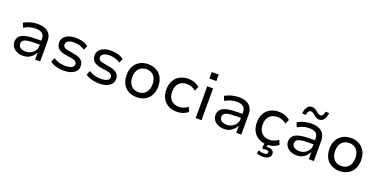

<svg xmlns="http://www.w3.org/2000/svg" viewBox="-20 -1680 5551 2817"><g transform="rotate(20 2756.0 -271.5)"><path d="M260 9Q207 9 164.5 -10.5Q122 -30 97.5 -64Q73 -98 73 -140Q73 -197 106 -230.5Q139 -264 206.5 -278Q274 -292 376 -292H454V-229H381Q324 -229 283 -225.5Q242 -222 215.5 -213Q189 -204 176 -187.5Q163 -171 163 -146Q163 -105 195.5 -84Q228 -63 277 -63Q321 -63 357.5 -83Q394 -103 416.5 -136Q439 -169 439 -207V-321Q439 -379 404 -405Q369 -431 302 -431Q258 -431 214 -419Q170 -407 123 -379L94 -447Q126 -466 162 -479Q198 -492 236.5 -498.5Q275 -505 313 -505Q377 -505 425.5 -485Q474 -465 501 -422.5Q528 -380 528 -313V0H449V-107H446Q431 -77 405.5 -50.5Q380 -24 343.5 -7.5Q307 9 260 9Z M896 9Q855 9 814.5 1.5Q774 -6 739.5 -19.5Q705 -33 681 -53L710 -118Q737 -99 768 -87Q799 -75 832 -70Q865 -65 895 -65Q958 -65 993 -83Q1028 -101 1028 -135Q1028 -164 1008 -179.5Q988 -195 942 -203L836 -220Q765 -232 729.5 -267Q694 -302 694 -358Q694 -402 719 -435Q744 -468 791 -486.5Q838 -505 903 -505Q939 -505 976.5 -498.5Q1014 -492 1047 -478Q1080 -464 1100 -444L1069 -380Q1048 -398 1020 -409.5Q992 -421 961.5 -426.5Q931 -432 903 -432Q844 -432 811 -413Q778 -394 778 -360Q778 -331 796.5 -316Q815 -301 858 -293L961 -274Q1037 -261 1074 -227.5Q1111 -194 1111 -137Q1111 -92 1084.5 -59.5Q1058 -27 1010 -9Q962 9 896 9Z M1449 9Q1408 9 1367.5 1.5Q1327 -6 1292.5 -19.5Q1258 -33 1234 -53L1263 -118Q1290 -99 1321 -87Q1352 -75 1385 -70Q1418 -65 1448 -65Q1511 -65 1546 -83Q1581 -101 1581 -135Q1581 -164 1561 -179.5Q1541 -195 1495 -203L1389 -220Q1318 -232 1282.5 -267Q1247 -302 1247 -358Q1247 -402 1272 -435Q1297 -468 1344 -486.5Q1391 -505 1456 -505Q1492 -505 1529.5 -498.5Q1567 -492 1600 -478Q1633 -464 1653 -444L1622 -380Q1601 -398 1573 -409.5Q1545 -421 1514.5 -426.5Q1484 -432 1456 -432Q1397 -432 1364 -413Q1331 -394 1331 -360Q1331 -331 1349.5 -316Q1368 -301 1411 -293L1514 -274Q1590 -261 1627 -227.5Q1664 -194 1664 -137Q1664 -92 1637.5 -59.5Q1611 -27 1563 -9Q1515 9 1449 9Z M2035 9Q1959 9 1903 -23Q1847 -55 1817 -113Q1787 -171 1787 -249Q1787 -326 1817 -383.5Q1847 -441 1903 -473Q1959 -505 2034 -505Q2111 -505 2166 -473Q2221 -441 2251.5 -383.5Q2282 -326 2282 -249Q2282 -171 2252 -113Q2222 -55 2166.5 -23Q2111 9 2035 9ZM2034 -69Q2108 -69 2150 -118Q2192 -167 2192 -249Q2192 -331 2150 -379Q2108 -427 2035 -427Q1961 -427 1918.5 -379Q1876 -331 1876 -249Q1876 -167 1918.5 -118Q1961 -69 2034 -69Z M2661 9Q2584 9 2527 -22.5Q2470 -54 2439 -112Q2408 -170 2408 -248Q2408 -327 2439.5 -385Q2471 -443 2528 -474Q2585 -505 2662 -505Q2714 -505 2760.5 -487.5Q2807 -470 2838 -441L2806 -373Q2777 -399 2741 -412.5Q2705 -426 2670 -426Q2590 -426 2544.5 -379.5Q2499 -333 2499 -247Q2499 -163 2544.5 -116.5Q2590 -70 2669 -70Q2704 -70 2740 -83.5Q2776 -97 2803 -121L2835 -53Q2806 -25 2760 -8Q2714 9 2661 9Z M2946 -614V-715H3056V-614ZM2956 0V-496H3047V0Z M3400 9Q3347 9 3304.5 -10.5Q3262 -30 3237.5 -64Q3213 -98 3213 -140Q3213 -197 3246 -230.5Q3279 -264 3346.5 -278Q3414 -292 3516 -292H3594V-229H3521Q3464 -229 3423 -225.5Q3382 -222 3355.5 -213Q3329 -204 3316 -187.5Q3303 -171 3303 -146Q3303 -105 3335.5 -84Q3368 -63 3417 -63Q3461 -63 3497.5 -83Q3534 -103 3556.5 -136Q3579 -169 3579 -207V-321Q3579 -379 3544 -405Q3509 -431 3442 -431Q3398 -431 3354 -419Q3310 -407 3263 -379L3234 -447Q3266 -466 3302 -479Q3338 -492 3376.5 -498.5Q3415 -505 3453 -505Q3517 -505 3565.5 -485Q3614 -465 3641 -422.5Q3668 -380 3668 -313V0H3589V-107H3586Q3571 -77 3545.5 -50.5Q3520 -24 3483.5 -7.5Q3447 9 3400 9Z M4074 9Q3997 9 3940 -22.5Q3883 -54 3852 -112Q3821 -170 3821 -248Q3821 -327 3852.5 -385Q3884 -443 3941 -474Q3998 -505 4075 -505Q4127 -505 4173.5 -487.5Q4220 -470 4251 -441L4219 -373Q4190 -399 4154 -412.5Q4118 -426 4083 -426Q4003 -426 3957.5 -379.5Q3912 -333 3912 -247Q3912 -163 3957.5 -116.5Q4003 -70 4082 -70Q4117 -70 4153 -83.5Q4189 -97 4216 -121L4248 -53Q4219 -25 4173 -8Q4127 9 4074 9ZM4072 197Q4046 197 4019.5 191.5Q3993 186 3975 176L3990 128Q4009 136 4027.5 141Q4046 146 4072 146Q4098 146 4113.5 137.5Q4129 129 4129 111Q4129 97 4118.5 90Q4108 83 4089 83Q4080 83 4066.5 84.5Q4053 86 4039 90L4021 74L4036 -20H4090L4077 59L4052 48Q4064 44 4078.5 42Q4093 40 4107 40Q4131 40 4150.5 47.5Q4170 55 4182.5 71Q4195 87 4195 112Q4195 139 4179 158Q4163 177 4135.5 187Q4108 197 4072 197Z M4533 9Q4480 9 4437.5 -10.5Q4395 -30 4370.5 -64Q4346 -98 4346 -140Q4346 -197 4379 -230.5Q4412 -264 4479.5 -278Q4547 -292 4649 -292H4727V-229H4654Q4597 -229 4556 -225.5Q4515 -222 4488.5 -213Q4462 -204 4449 -187.5Q4436 -171 4436 -146Q4436 -105 4468.5 -84Q4501 -63 4550 -63Q4594 -63 4630.5 -83Q4667 -103 4689.5 -136Q4712 -169 4712 -207V-321Q4712 -379 4677 -405Q4642 -431 4575 -431Q4531 -431 4487 -419Q4443 -407 4396 -379L4367 -447Q4399 -466 4435 -479Q4471 -492 4509.5 -498.5Q4548 -505 4586 -505Q4650 -505 4698.5 -485Q4747 -465 4774 -422.5Q4801 -380 4801 -313V0H4722V-107H4719Q4704 -77 4678.5 -50.5Q4653 -24 4616.5 -7.5Q4580 9 4533 9ZM4457 -595 4401 -599Q4407 -665 4435.5 -701.5Q4464 -738 4510 -738Q4536 -738 4557 -725Q4578 -712 4597 -696Q4613 -683 4627.5 -673.5Q4642 -664 4657 -664Q4683 -664 4696 -683.5Q4709 -703 4715 -740L4771 -737Q4765 -670 4736.5 -633.5Q4708 -597 4663 -597Q4636 -597 4615 -610Q4594 -623 4575 -639Q4559 -653 4545 -662Q4531 -671 4515 -671Q4490 -671 4476.5 -652Q4463 -633 4457 -595Z M5202 9Q5126 9 5070 -23Q5014 -55 4984 -113Q4954 -171 4954 -249Q4954 -326 4984 -383.5Q5014 -441 5070 -473Q5126 -505 5201 -505Q5278 -505 5333 -473Q5388 -441 5418.5 -383.5Q5449 -326 5449 -249Q5449 -171 5419 -113Q5389 -55 5333.5 -23Q5278 9 5202 9ZM5201 -69Q5275 -69 5317 -118Q5359 -167 5359 -249Q5359 -331 5317 -379Q5275 -427 5202 -427Q5128 -427 5085.5 -379Q5043 -331 5043 -249Q5043 -167 5085.5 -118Q5128 -69 5201 -69Z"/></g></svg>

Font: Nunito Sans 7pt
Style: Regular
Weight: 400
Designer: Vernon Adams
Foundry: Vernon Adams
Version: Version 3.101;gftools[0.9.27]